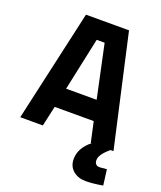

<svg xmlns="http://www.w3.org/2000/svg" viewBox="-161 -782 923 1099"><g transform="rotate(20 301.0 -232.0)"><path d="M276.9 -565.9 208 -243.2H394L325.2 -565.9ZM386.2 120.1Q386.2 52.2 452.1 0H446.8L419.9 -123H182.1L154.8 0H17.1L169.9 -680.2H432.1L585 0H566.9Q510.7 46.9 510.7 80.6Q510.7 114.3 543 113.8L585 109.9L597.2 205.1Q538.1 215.8 492.7 215.8Q447.3 215.8 416.5 189.9Q386.2 164.1 386.2 120.1Z"/></g></svg>

Font: TitilliumWeb-Bold
Style: Bold
Weight: 700
Version: Version 1.001;PS 57.000;hotconv 1.0.70;makeotf.lib2.5.55311